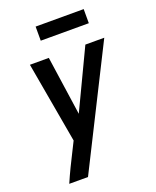

<svg xmlns="http://www.w3.org/2000/svg" viewBox="-168 -825 912 1126"><g transform="rotate(-20 288.0 -262.0)"><path d="M65 205H182L551 -530H433L258 -162L205 -530H87L176 -25L148 31Q126 74 105 117.5Q84 161 65 205ZM195 -641H495V-729H195Z"/></g></svg>

Font: Iosevka Sparkle SmBdObl
Style: Regular
Weight: 600
Italic angle: -9°
Designer: Belleve Invis
Foundry: Belleve Invis
Version: Version 4.5.0; ttfautohint (v1.8.3)